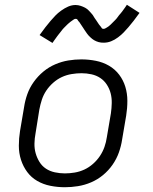

<svg xmlns="http://www.w3.org/2000/svg" viewBox="-20 -777 640 805"><path d="M252 8Q221 8 191 2Q161 -4 136 -18.5Q111 -33 94 -56Q77 -79 68 -107Q59 -135 59 -166Q59 -197 64 -228L81 -328Q85 -355 94.5 -382Q104 -409 121.5 -433.5Q139 -458 162 -477Q185 -496 212 -507.5Q239 -519 266.5 -523.5Q294 -528 321 -528Q352 -528 382 -522Q412 -516 437 -501.5Q462 -487 479.5 -464Q497 -441 505.5 -413Q514 -385 514 -354Q514 -323 509 -292L492 -192Q488 -165 478.5 -138Q469 -111 452 -86.5Q435 -62 412 -43Q389 -24 362 -12.5Q335 -1 307 3.5Q279 8 252 8ZM252 -50Q272 -50 293 -53.5Q314 -57 333.5 -66Q353 -75 370 -90Q387 -105 399 -123Q411 -141 418 -161Q425 -181 428 -202L445 -302Q448 -323 448.5 -344.5Q449 -366 444 -385.5Q439 -405 428 -422Q417 -439 400.5 -450Q384 -461 363.5 -465.5Q343 -470 322 -470Q302 -470 280.5 -466.5Q259 -463 239.5 -454Q220 -445 203 -430Q186 -415 174 -397Q162 -379 155.5 -359Q149 -339 145 -318L129 -218Q125 -197 124.5 -175.5Q124 -154 129.5 -134.5Q135 -115 145.5 -98Q156 -81 172.5 -70Q189 -59 210 -54.5Q231 -50 252 -50ZM200 -597 146 -630Q159 -648 170.5 -663Q182 -678 192.5 -690Q203 -702 212.5 -712Q222 -722 236.5 -732.5Q251 -743 266 -749.5Q281 -756 297 -756Q303 -756 308 -755Q313 -754 318 -752.5Q323 -751 327.5 -749Q332 -747 337 -744.5Q342 -742 345.5 -739Q349 -736 352.5 -732.5Q356 -729 359.5 -725Q363 -721 366.5 -717Q370 -713 372 -709Q374 -705 377 -701Q380 -697 383 -692.5Q386 -688 389 -683.5Q392 -679 395 -674.5Q398 -670 401 -667Q404 -664 406 -660Q408 -656 414 -656Q418 -656 421.5 -658Q425 -660 428.5 -662Q432 -664 436 -667Q440 -670 444 -674Q448 -678 449 -679Q450 -680 452.5 -682.5Q455 -685 457.5 -687.5Q460 -690 463 -693Q466 -696 468.5 -699Q471 -702 473.5 -705.5Q476 -709 479 -713Q482 -717 485.5 -720.5Q489 -724 492 -728.5Q495 -733 498.5 -737.5Q502 -742 505 -746.5Q508 -751 512 -757L565 -723Q552 -705 540.5 -690Q529 -675 518.5 -663Q508 -651 498.5 -641Q489 -631 475 -620.5Q461 -610 446 -604Q431 -598 415 -598Q409 -598 404 -598.5Q399 -599 393.5 -600.5Q388 -602 383.5 -604Q379 -606 374.5 -608.5Q370 -611 366.5 -614Q363 -617 359 -620.5Q355 -624 351.5 -628Q348 -632 345 -636Q342 -640 339.5 -644Q337 -648 334 -652Q331 -656 328.5 -660.5Q326 -665 322.5 -669.5Q319 -674 316.5 -678.5Q314 -683 311 -686Q308 -689 305.5 -693.5Q303 -698 297 -698Q293 -698 289.5 -695.5Q286 -693 283 -691Q280 -689 276 -686Q272 -683 267.5 -679Q263 -675 262 -674Q261 -673 258.5 -670.5Q256 -668 253.5 -665.5Q251 -663 248 -660Q245 -657 242.5 -654Q240 -651 237.5 -647.5Q235 -644 232 -640.5Q229 -637 226 -633Q223 -629 219.5 -624.5Q216 -620 213 -615.5Q210 -611 206.5 -606.5Q203 -602 200 -597Z"/></svg>

Font: Iosevka Aile Light
Style: Italic
Weight: 300
Italic angle: -9°
Designer: Belleve Invis
Foundry: Belleve Invis
Version: Version 31.1.0; ttfautohint (v1.8.4)